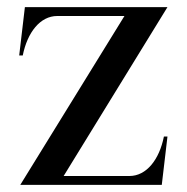

<svg xmlns="http://www.w3.org/2000/svg" viewBox="-20 -520 526 540"><path d="M37 0H435L451 -136H441C428 -71 392 -25 344 -25H159L451 -500H50L34 -364H44C57 -429 93 -475 141 -475H330Z"/></svg>

Font: Sprat Condesed
Style: Regular
Weight: 400
Width: 3
Designer: Ethan Nakache
Foundry: Collletttivo
Version: Version 2.000;Glyphs 3.2 (3217)